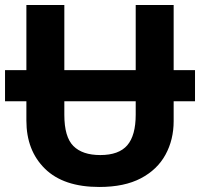

<svg xmlns="http://www.w3.org/2000/svg" viewBox="-20 -734 796 764"><path d="M0 -331V-455H85V-714H236V-455H520V-714H671V-455H756V-331H671V-252Q671 -178 638.5 -118.5Q606 -59 540.5 -24.5Q475 10 375 10Q233 10 159 -62.5Q85 -135 85 -254V-331ZM236 -277Q236 -189 272 -153Q308 -117 379 -117Q453 -117 486.5 -156Q520 -195 520 -278V-331H236Z"/></svg>

Font: RS Noto Sans
Style: Bold
Weight: 700
Designer: Monotype Design Team
Foundry: Monotype Imaging Inc.
Version: Version 3.10